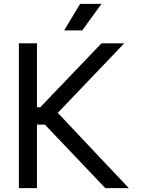

<svg xmlns="http://www.w3.org/2000/svg" viewBox="-20 -977 732 997"><path d="M396 -957 313 -819H407L507 -957ZM649 0 280 -391 625 -752H507L189 -420H172V-752H78V0H172V-330H213L527 0Z"/></svg>

Font: Hibana SubMedium
Style: Regular
Weight: 500
Width: 6
Designer: pygmalion
Foundry: ybstudio
Version: Version 0.930;hotconv 1.0.109;makeotfexe 2.5.65596